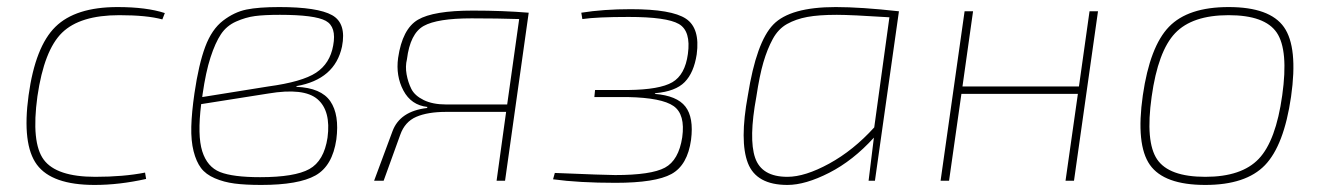

<svg xmlns="http://www.w3.org/2000/svg" viewBox="-20 -512 3754 544"><path d="M391 -23 394 -5Q318 12 248 12Q127 12 84.5 -45.5Q42 -103 61 -242Q80 -380 137 -436Q194 -492 313 -492Q395 -492 447 -475L440 -457Q396 -469 318 -469Q207 -469 156 -419.5Q105 -370 86 -239Q68 -108 104 -59.5Q140 -11 250 -11Q330 -11 391 -23Z M820 -268V-266Q890 -263 916 -225Q942 -187 933 -117Q922 -42 874 -15Q826 12 720 12Q675 12 644.5 8Q614 4 588.5 -7Q563 -18 549.5 -36Q536 -54 528.5 -83.5Q521 -113 522 -153Q523 -193 531 -248Q543 -330 561.5 -379.5Q580 -429 612 -453.5Q644 -478 678.5 -485Q713 -492 771 -492Q880 -492 921 -469Q962 -446 949 -380Q929 -287 820 -268ZM553 -237 740 -267Q836 -280 875.5 -306Q915 -332 924 -383Q934 -436 903 -453Q872 -470 773 -470Q729 -470 702.5 -466.5Q676 -463 649 -451Q622 -439 606 -415Q590 -391 576.5 -349.5Q563 -308 554 -245ZM740 -247 550 -217Q539 -128 553 -83.5Q567 -39 603.5 -24.5Q640 -10 717 -10Q815 -10 856.5 -33Q898 -56 908 -122Q918 -198 879.5 -231Q841 -264 740 -247Z M1478 -476 1411 0H1387L1414 -195H1244Q1192 -195 1159.5 -181Q1127 -167 1114 -130L1067 0H1040L1092 -140Q1113 -197 1190 -206L1191 -209Q1145 -214 1123 -255.5Q1101 -297 1108 -348Q1120 -430 1164 -456Q1208 -482 1320 -482Q1405 -482 1478 -476ZM1417 -216 1451 -458Q1391 -460 1316 -460Q1219 -460 1180.5 -438.5Q1142 -417 1133 -344Q1128 -324 1132 -301.5Q1136 -279 1145.5 -260Q1155 -241 1180.5 -228.5Q1206 -216 1244 -216Z M1630 -458 1627 -476Q1690 -486 1767 -486Q1883 -486 1923.5 -459Q1964 -432 1954 -358Q1946 -306 1920 -279.5Q1894 -253 1837 -248L1835 -246Q1898 -241 1922 -210Q1946 -179 1938 -116Q1928 -44 1882.5 -19Q1837 6 1724 6Q1620 6 1547 -4L1552 -22Q1696 -16 1723 -16Q1825 -16 1864 -37Q1903 -58 1913 -123Q1922 -188 1888.5 -211.5Q1855 -235 1759 -237H1664L1666 -257H1760Q1849 -258 1885 -279Q1921 -300 1929 -359Q1938 -424 1903.5 -444Q1869 -464 1761 -464Q1671 -464 1630 -458Z M2441 0 2456 -122Q2397 -57 2329.5 -22.5Q2262 12 2211 12Q2123 12 2099 -50Q2075 -112 2099 -242Q2123 -393 2171 -442.5Q2219 -492 2348 -492Q2419 -492 2527 -480L2459 0ZM2457 -151 2500 -463Q2391 -470 2351 -470Q2300 -470 2267.5 -464Q2235 -458 2210 -444Q2185 -430 2169.5 -401.5Q2154 -373 2143 -335.5Q2132 -298 2123 -238Q2101 -119 2119.5 -65Q2138 -11 2211 -11Q2261 -11 2329.5 -48.5Q2398 -86 2457 -151Z M3091 -480 3023 0H2999L3034 -246H2704L2669 0H2645L2713 -480H2737L2707 -267H3037L3067 -480Z M3461 -492Q3578 -492 3618 -435Q3658 -378 3638 -238Q3618 -100 3564 -44Q3510 12 3395 12Q3278 12 3238 -45Q3198 -102 3218 -242Q3238 -380 3292 -436Q3346 -492 3461 -492ZM3243 -238Q3225 -110 3258.5 -60.5Q3292 -11 3395 -11Q3498 -11 3546.5 -62Q3595 -113 3613 -242Q3631 -370 3597.5 -419.5Q3564 -469 3461 -469Q3358 -469 3309.5 -418Q3261 -367 3243 -238Z"/></svg>

Font: Exo 2.0 Thin
Style: Italic
Weight: 250
Italic angle: -8°
Designer: Natanael Gama
Version: Version 1.001;PS 001.001;hotconv 1.0.70;makeotf.lib2.5.58329